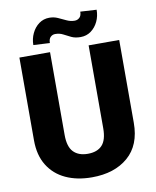

<svg xmlns="http://www.w3.org/2000/svg" viewBox="-97 -976 860 1060"><g transform="rotate(-10 332.5 -446.0)"><path d="M439.9 -710.9H611.3V-246.6Q611.3 -121.6 535.2 -55.9Q459 9.8 332.5 9.8Q249 9.8 185.8 -19.5Q122.6 -48.8 87.2 -106.2Q51.8 -163.6 51.8 -246.6V-710.9H223.6V-246.6Q223.6 -180.7 252 -151.4Q280.3 -122.1 332.5 -122.1Q385.3 -122.1 412.6 -151.4Q439.9 -180.7 439.9 -246.6ZM426.8 -902.3 517.6 -897Q517.6 -861.3 503.2 -831.1Q488.8 -800.8 463.4 -782.2Q438 -763.7 404.8 -763.7Q374.5 -763.7 353.3 -773.9Q332 -784.2 312.7 -794.4Q293.5 -804.7 268.6 -804.7Q253.4 -804.7 242.4 -793.9Q231.4 -783.2 231.4 -760.7L139.6 -765.6Q139.6 -800.3 154.1 -830.8Q168.5 -861.3 193.8 -880.1Q219.2 -898.9 252.4 -898.9Q277.8 -898.9 299.8 -888.9Q321.8 -878.9 343.3 -868.7Q364.7 -858.4 388.2 -858.4Q403.8 -858.4 415.3 -869.1Q426.8 -879.9 426.8 -902.3Z"/></g></svg>

Font: Vazirmatn UI FD Black
Style: Regular
Weight: 900
Designer: Saber Rastikerdar
Foundry: Saber Rastikerdar
Version: Version 33.003